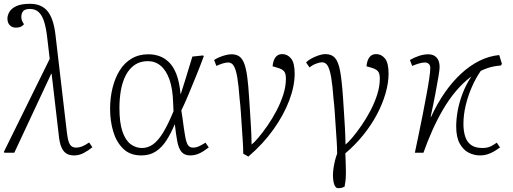

<svg xmlns="http://www.w3.org/2000/svg" viewBox="-33 -802 2692 1008"><path d="M356 14Q333 14 316.5 4.5Q300 -5 289.5 -29Q279 -53 275 -97L238 -415H236L42 0H-9L-13 -4L228 -493L214 -612Q208 -661 197.5 -692Q187 -723 169.5 -739Q152 -755 124 -755Q99 -755 89 -744Q79 -733 79 -713Q79 -703 81.5 -696.5Q84 -690 87 -684L93 -675Q88 -668 78 -662.5Q68 -657 49 -657Q31 -657 18.5 -669.5Q6 -682 6 -705Q6 -721 16 -739Q26 -757 52 -769.5Q78 -782 125 -782Q155 -782 177.5 -772.5Q200 -763 216 -744Q232 -725 242.5 -694Q253 -663 258 -621L318 -108Q322 -74 328 -57Q334 -40 343.5 -33.5Q353 -27 367 -27Q382 -27 397.5 -33Q413 -39 435 -54L452 -29Q430 -11 406 1.5Q382 14 356 14Z M709 14Q650 14 614 -21Q578 -56 561.5 -111.5Q545 -167 545 -230Q545 -289 558 -341Q571 -393 595.5 -432.5Q620 -472 658 -494.5Q696 -517 746 -517Q776 -517 803.5 -507.5Q831 -498 854.5 -475Q878 -452 893.5 -411.5Q909 -371 915 -308H916Q930 -351 940.5 -385.5Q951 -420 960 -449.5Q969 -479 977 -505L1033 -511L1037 -507Q1017 -453 996 -401.5Q975 -350 956 -304.5Q937 -259 919 -222L925 -183Q933 -121 939 -87Q945 -53 954 -40Q963 -27 980 -27Q996 -27 1010.5 -33.5Q1025 -40 1046 -53L1063 -28Q1050 -18 1034.5 -8Q1019 2 1002 8Q985 14 966 14Q936 14 920.5 -4Q905 -22 898 -58Q891 -94 885 -149H884Q865 -103 841.5 -66Q818 -29 786 -7.5Q754 14 709 14ZM712 -25Q744 -25 771 -44.5Q798 -64 824 -107Q850 -150 878 -218L876 -261Q874 -335 857 -383.5Q840 -432 811 -456.5Q782 -481 743 -481Q703 -481 674.5 -461.5Q646 -442 628 -408Q610 -374 602 -329.5Q594 -285 594 -236Q594 -157 610 -111Q626 -65 653 -45Q680 -25 712 -25Z M1271 20 1244 5Q1244 -27 1241.5 -62.5Q1239 -98 1236.5 -136.5Q1234 -175 1231.5 -212.5Q1229 -250 1225 -283Q1220 -352 1213 -394Q1206 -436 1195 -455Q1184 -474 1165 -474Q1153 -474 1136.5 -469Q1120 -464 1103 -456L1091 -487Q1101 -494 1116 -500.5Q1131 -507 1149 -512Q1167 -517 1182 -517Q1207 -517 1223 -506Q1239 -495 1249 -469Q1259 -443 1265 -398.5Q1271 -354 1275 -287Q1277 -255 1279.5 -218Q1282 -181 1284.5 -137.5Q1287 -94 1288 -43Q1302 -54 1324 -80Q1346 -106 1371 -142Q1396 -178 1418 -219.5Q1440 -261 1454 -304.5Q1468 -348 1468 -389Q1468 -416 1458.5 -427.5Q1449 -439 1425 -446L1398 -454Q1401 -485 1413.5 -501.5Q1426 -518 1449 -518Q1476 -518 1495 -495Q1514 -472 1514 -415Q1514 -350 1485.5 -274.5Q1457 -199 1403 -123Q1349 -47 1271 20Z M1742 186Q1729 186 1722 167Q1715 148 1715 116Q1715 101 1718 80.5Q1721 60 1726 40Q1731 20 1737 5Q1737 -27 1734.5 -62.5Q1732 -98 1729.5 -136.5Q1727 -175 1724.5 -212.5Q1722 -250 1718 -283Q1713 -352 1706 -394Q1699 -436 1688 -455.5Q1677 -475 1658 -475Q1646 -475 1627 -468Q1608 -461 1592 -448L1574 -474Q1585 -486 1603 -495.5Q1621 -505 1640.5 -511.5Q1660 -518 1675 -518Q1708 -518 1726 -497.5Q1744 -477 1753 -427Q1762 -377 1768 -287Q1770 -255 1772.5 -218Q1775 -181 1777.5 -137.5Q1780 -94 1781 -43Q1795 -54 1817 -80Q1839 -106 1864 -142Q1889 -178 1911 -219.5Q1933 -261 1947 -304.5Q1961 -348 1961 -389Q1961 -416 1951.5 -427.5Q1942 -439 1919 -446L1891 -454Q1894 -485 1906.5 -501.5Q1919 -518 1942 -518Q1969 -518 1988 -495Q2007 -472 2007 -415Q2007 -367 1991 -311.5Q1975 -256 1945.5 -200.5Q1916 -145 1874 -93Q1832 -41 1780 3Q1781 19 1781.5 39.5Q1782 60 1782.5 77Q1783 94 1783 104Q1783 133 1780.5 150Q1778 167 1776 178Q1763 184 1755.5 185Q1748 186 1742 186Z M2488 14Q2456 14 2427.5 -0.5Q2399 -15 2380.5 -48.5Q2362 -82 2362 -138Q2362 -177 2370 -221Q2378 -265 2395.5 -311Q2413 -357 2442 -401Q2399 -369 2361 -324Q2323 -279 2292 -225.5Q2261 -172 2235.5 -114.5Q2210 -57 2190 0H2145Q2153 -40 2164 -91Q2175 -142 2185.5 -196.5Q2196 -251 2205.5 -301.5Q2215 -352 2220.5 -389.5Q2226 -427 2226 -445Q2226 -460 2217.5 -467Q2209 -474 2199 -474Q2183 -474 2164 -468Q2145 -462 2131 -456L2119 -487Q2139 -499 2165 -508Q2191 -517 2216 -517Q2243 -517 2259 -500Q2275 -483 2275 -450Q2275 -436 2269 -400.5Q2263 -365 2253 -311.5Q2243 -258 2228 -189L2230 -188Q2262 -258 2302 -315.5Q2342 -373 2388 -415.5Q2434 -458 2484.5 -483Q2535 -508 2588 -513L2602 -467L2597 -458Q2579 -457 2560.5 -453.5Q2542 -450 2525 -444Q2508 -438 2491 -430Q2464 -391 2443.5 -343.5Q2423 -296 2411.5 -247Q2400 -198 2400 -151Q2400 -115 2409 -86Q2418 -57 2440 -41Q2462 -25 2499 -25Q2528 -25 2546 -35Q2564 -45 2575 -53L2592 -28Q2576 -16 2559.5 -6.5Q2543 3 2525 8.5Q2507 14 2488 14Z"/></svg>

Font: Literata 18pt ExtraLight
Style: Italic
Weight: 250
Italic angle: -2°
Designer: Latin by Veronika Burian and Jose Scaglione. Greek by Irene Vlachou. Cyrillic by Vera Evstafieva
Foundry: TypeTogether
Version: Version 3.103;gftools[0.9.29]